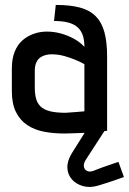

<svg xmlns="http://www.w3.org/2000/svg" viewBox="-20 -530 522 778"><path d="M405 -12H330V-3L271 91Q252 122 253 149.5Q254 177 271 196.5Q288 216 316 224Q344 232 378 222Q385 220 402 214.5Q419 209 437.5 203Q456 197 469 192Q482 187 482 187L460 126Q460 126 449.5 129.5Q439 133 423 138.5Q407 144 390 150Q373 156 359 162Q343 168 332.5 162.5Q322 157 320 145.5Q318 134 326 120L405 -2ZM322 -340Q305 -359 279.5 -373Q254 -387 226 -394.5Q198 -402 170 -402Q142 -402 116.5 -393Q91 -384 71 -366.5Q51 -349 39.5 -320.5Q28 -292 28 -253V-160Q28 -110 44.5 -76.5Q61 -43 90 -23.5Q119 -4 157.5 3.5Q196 11 241 11Q259 11 278.5 10Q298 9 317.5 8.5Q337 8 355 6.5Q373 5 388 3Q403 1 414 0V-301Q414 -360 403 -400Q392 -440 367.5 -464.5Q343 -489 303.5 -499.5Q264 -510 206 -510L199 -445Q228 -445 251 -440Q274 -435 289.5 -423.5Q305 -412 313.5 -392Q322 -372 322 -340ZM322 -270V-79Q322 -79 317.5 -78.5Q313 -78 305 -77.5Q297 -77 287 -76Q277 -75 266.5 -74.5Q256 -74 246 -73Q206 -73 181.5 -79.5Q157 -86 144 -99Q131 -112 126 -131Q121 -150 121 -175V-243Q121 -263 127 -276.5Q133 -290 143 -297Q153 -304 165 -307Q177 -310 189 -310Q215 -310 240.5 -303Q266 -296 288 -286.5Q310 -277 322 -270Z"/></svg>

Font: Advent Pro SemiBold
Style: Regular
Weight: 600
Designer: VivaRado, Andreas Kalpakidis
Foundry: VivaRado, Andreas Kalpakidis
Version: Version 3.000